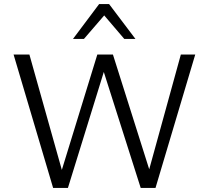

<svg xmlns="http://www.w3.org/2000/svg" viewBox="-20 -927 1029 947"><path d="M492 -572 315 0H242L47 -658H125L285 -89L460 -658H537L716 -92L872 -658H943L747 0H674ZM494 -851 394 -735H340L469 -907H518L648 -735H593Z"/></svg>

Font: LXGW Bright TC
Style: Regular
Weight: 400
Designer: Christian Thalmann (Catharsis Fonts)
Foundry: LXGW / Christian Thalmann (Catharsis Fonts) / Fontworks Inc.
Version: Version 5.501